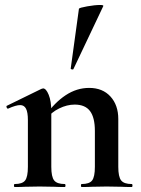

<svg xmlns="http://www.w3.org/2000/svg" viewBox="-20 -751 566 771"><path d="M308 -12Q339 -12 350 -26.5Q361 -41 361 -81V-225Q361 -279 341.5 -305Q322 -331 280 -331Q249 -331 217.5 -315.5Q186 -300 168 -275L163 -287Q199 -339 243.5 -368.5Q288 -398 338 -398Q392 -398 423.5 -363.5Q455 -329 455 -273V-81Q455 -41 466.5 -26.5Q478 -12 509 -12Q512 -12 512 -6Q512 0 509 0Q483 0 468 -1L408 -2L350 -1Q334 0 308 0Q305 0 305 -6Q305 -12 308 -12ZM39 -12Q70 -12 81 -26.5Q92 -41 92 -81V-269Q92 -300 84.5 -314.5Q77 -329 61 -329Q44 -329 13 -315H11Q8 -315 6.5 -320Q5 -325 7 -326L146 -394Q152 -396 153 -396Q165 -396 175.5 -370.5Q186 -345 186 -303V-81Q186 -41 197.5 -26.5Q209 -12 240 -12Q243 -12 243 -6Q243 0 240 0Q214 0 199 -1L139 -2L80 -1Q65 0 39 0Q36 0 36 -6Q36 -12 39 -12ZM271 -472Q268 -472 265.5 -473.5Q263 -475 264 -476L297 -716Q299 -720 330 -725.5Q361 -731 382 -731Q396 -731 395 -727L275 -474Q275 -472 271 -472Z"/></svg>

Font: Cormorant Infant
Style: Bold
Weight: 700
Designer: Christian Thalmann (Catharsis Fonts)
Foundry: Catharsis Fonts
Version: Version 4.000